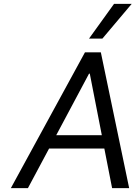

<svg xmlns="http://www.w3.org/2000/svg" viewBox="-20 -970 720 990"><path d="M518 -204H233L124 0H36L418 -700H500L646 0H558ZM505 -273 443 -590H439L270 -273ZM439 -771 568 -950H659L508 -771Z"/></svg>

Font: Be Vietnam
Style: Italic
Weight: 400
Italic angle: -9.33299°
Designer: Gabriel Lam
Foundry: TypeRant
Version: Version 3.000